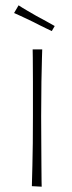

<svg xmlns="http://www.w3.org/2000/svg" viewBox="-20 -703 273 723"><path d="M137 0 100 -2Q100 -2 100.5 -22.5Q101 -43 102 -79.5Q103 -116 103.5 -164Q104 -212 104 -267Q104 -340 104 -396.5Q104 -453 103.5 -485Q103 -517 103 -517H139Q139 -517 138 -484.5Q137 -452 136 -395Q135 -338 135 -266Q135 -212 135.5 -164Q136 -116 136 -79Q136 -42 136.5 -21Q137 0 137 0ZM175 -586Q165 -591 153 -596.5Q141 -602 129.5 -608Q118 -614 106 -620Q94 -626 82 -631.5Q70 -637 57.5 -643Q45 -649 33 -654L50 -683Q65 -673 82.5 -663Q100 -653 117 -643Q136 -633 154 -623Q172 -613 186 -605Z"/></svg>

Font: Truculenta Thin
Style: Regular
Weight: 250
Version: Version 1.002